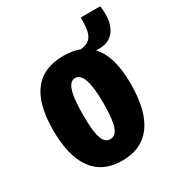

<svg xmlns="http://www.w3.org/2000/svg" viewBox="-161 -764 827 887"><g transform="rotate(-30 253.0 -320.5)"><path d="M236 14C368 14 446 -75 446 -275C446 -374 425 -445 384 -488H394C468 -484 519 -535 503 -655H399C399 -586 395 -533 326 -528C301 -537 272 -542 240 -542C104 -542 28 -458 28 -268C28 -88 94 14 236 14ZM237 -100C200 -100 183 -140 183 -259C183 -390 205 -426 236 -426C272 -426 292 -377 292 -259C292 -139 273 -100 237 -100Z"/></g></svg>

Font: Bricolage Grotesque 10pt Condensed ExtraBold
Style: Regular
Weight: 800
Width: 3
Designer: Mathieu Triay
Foundry: Atelier Triay
Version: Version 1.000;gftools[0.9.29]